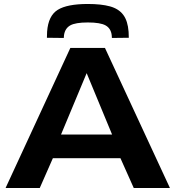

<svg xmlns="http://www.w3.org/2000/svg" viewBox="-20 -946 883 966"><path d="M8 0 334 -705H508L835 0H653L586 -150H246L180 0ZM287 -269H544L416 -578ZM422 -926Q489 -926 533 -914Q577 -902 600 -871.5Q623 -841 627 -786Q628 -773 628 -756L543 -755Q543 -759 542.5 -762.5Q542 -766 542 -769Q538 -803 511.5 -818Q485 -833 422 -833Q359 -833 333 -818Q307 -803 302 -769Q302 -766 301.5 -762.5Q301 -759 301 -755L216 -756Q216 -764 216.5 -771.5Q217 -779 217 -787Q223 -867 270.5 -896.5Q318 -926 422 -926Z"/></svg>

Font: Georama Extended SemiBold
Style: Regular
Weight: 600
Width: 7
Designer: Jean-Baptiste Levee
Foundry: Production Type
Version: Version 1.000